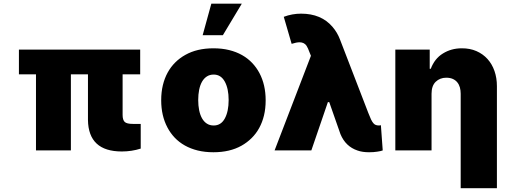

<svg xmlns="http://www.w3.org/2000/svg" viewBox="-20 -814 2756 1039"><path d="M639.2 5.7Q458.5 5.7 456 -164.8V-411.9H363.6V0H174.7V-411.9H82.4V-545.5H738.6V-411.9H643.5V-192.1Q643.5 -165.5 654.5 -154.5Q665.5 -143.5 698.9 -143.5H741.5V-9.9Q692.5 5.7 639.2 5.7Z M1134.9 9.9Q1088.8 9.9 1050.1 0.4Q1011.4 -9.2 980.1 -26.8Q948.9 -44.4 925.4 -69.1Q902 -93.8 886 -124.3Q852.3 -187.9 852.3 -271.3Q852.3 -315.3 861.3 -353Q870.4 -390.6 887.3 -421.3Q904.1 -452.1 928.3 -476Q952.4 -500 983 -517Q1046.2 -552.6 1134.9 -552.6Q1181.5 -552.6 1220.2 -543Q1258.9 -533.4 1290 -515.8Q1321 -498.2 1344.5 -473.5Q1367.9 -448.9 1383.9 -418.7Q1417.6 -355.1 1417.6 -271.3Q1417.6 -226.9 1408.6 -189.5Q1399.5 -152 1382.6 -121.3Q1365.8 -90.6 1341.4 -66.6Q1317.1 -42.6 1286.9 -25.6Q1223.7 9.9 1134.9 9.9ZM1136.4 -134.9Q1175.8 -134.9 1196.4 -172.6Q1217.3 -210.6 1217.3 -272.7Q1217.3 -334.5 1196.4 -372.5Q1175.4 -410.5 1136.4 -410.5Q1115.4 -410.5 1099.6 -400.4Q1083.8 -390.3 1073.3 -372Q1062.9 -353.7 1057.7 -328.3Q1052.6 -302.9 1052.6 -272.7Q1052.6 -242.9 1057.7 -217.5Q1062.9 -192.1 1073.2 -173.8Q1083.5 -155.5 1099.3 -145.2Q1115.1 -134.9 1136.4 -134.9ZM1186.1 -623.6H1076.7L1123.6 -794H1288.4Z M1977.3 9.9Q1940.3 9.9 1914.4 0.4Q1850.1 -21.3 1822.4 -88.1L1761.7 -261.4H1754.3L1664.8 0H1465.9L1662.6 -512.1L1654.1 -533Q1650.6 -543 1646.8 -551.3Q1643.1 -559.7 1638.5 -566.8Q1633.2 -574.9 1623.6 -580.1Q1614 -585.2 1601.2 -585.2Q1584.2 -585.2 1558.2 -576.7L1515.6 -723Q1560.7 -740.1 1609.4 -740.1Q1717.7 -740.1 1778.8 -669.4Q1805.4 -638.5 1819.6 -600.9L1973 -203.1Q1981.2 -181.5 1987.6 -168.1Q1994 -154.8 2000.4 -147.4Q2006.7 -139.9 2014.4 -137.4Q2022 -134.9 2032.3 -134.9Q2035.2 -135.7 2036.8 -135.8Q2038.4 -136 2039.4 -136Q2040.5 -136 2041.2 -136.4L2051.1 0Q2046.5 1.8 2038.9 3.6Q2031.2 5.3 2021.7 6.7Q2012.1 8.2 2000.7 9.1Q1989.3 9.9 1977.3 9.9Z M2669 204.5H2473V-306.8Q2473 -325.3 2468.6 -341.1Q2464.1 -356.9 2454.5 -368.6Q2445 -380.3 2430.2 -386.9Q2415.5 -393.5 2394.9 -393.5Q2360.8 -393.5 2337.7 -371.4Q2315.3 -349.4 2315.3 -306.8V0H2119.3V-545.5H2305.4V-441.8H2311.1Q2332 -497.2 2376.8 -524.5Q2421.9 -552.6 2478.7 -552.6Q2522.7 -552.9 2558.1 -537.5Q2593.4 -522 2618.1 -494.7Q2642.8 -467.3 2655.9 -429.7Q2669 -392 2669 -348Z"/></svg>

Font: Linik Sans Black
Style: Regular
Weight: 900
Designer: Fonts by Rasmus Andersson / Changes by Cristiano Sobral with parts from Marc Monis
Foundry: rsms
Version: Version 3.020; ttfautohint (v1.6)